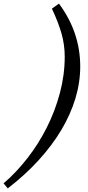

<svg xmlns="http://www.w3.org/2000/svg" viewBox="-135 -851 490 1065"><path d="M192 -831Q252 -750 281 -663Q310 -576 310 -482Q310 -393 283 -304Q256 -215 204.5 -129Q153 -43 78.5 38.5Q4 120 -92 194L-115 166Q-45 106 17 26.5Q79 -53 125 -144.5Q171 -236 197.5 -336Q224 -436 224 -537Q224 -602 206.5 -664Q189 -726 153 -803Z"/></svg>

Font: SVN-Libre Baskerville
Style: Italic
Weight: 400
Italic angle: -14°
Designer: Pablo Impallari, Rodrigo Fuenzalida
Foundry: Pablo Impallari, Rodrigo Fuenzalida
Version: Version 1.000; ttfautohint (v1.8.4)